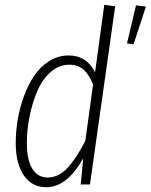

<svg xmlns="http://www.w3.org/2000/svg" viewBox="-20 -761 622 792"><path d="M410.2 -741.2 455.1 -734.9 351.1 0H313L323.2 -107.9Q256.3 11.2 170.9 11.2Q111.8 11.2 78.4 -37.1Q44.9 -85.4 44.9 -170.9Q44.9 -218.8 53.2 -268.1Q61.5 -317.4 79.1 -365Q96.7 -412.6 121.8 -449.7Q147 -486.8 183.6 -509.5Q220.2 -532.2 263.2 -532.2Q337.4 -532.2 372.1 -462.9ZM541 -738.8 582 -733.9 530.8 -578.1 503.9 -582ZM265.1 -494.1Q223.1 -494.1 188.5 -463.4Q153.8 -432.6 133.3 -384Q112.8 -335.4 101.8 -280Q90.8 -224.6 90.8 -170.9Q90.8 -102.1 113 -65.4Q135.3 -28.8 176.8 -28.8Q221.2 -28.8 257.8 -67.6Q294.4 -106.4 332 -180.2L363.8 -412.1Q349.1 -450.7 326.4 -472.4Q303.7 -494.1 265.1 -494.1Z"/></svg>

Font: Fira Sans Compressed ExtraLight
Style: Italic
Weight: 250
Width: 3
Italic angle: -8°
Designer: Carrois Corporate & Edenspiekermann AG
Foundry: Carrois Corporate GbR & Edenspiekermann AG
Version: Version 4.203;PS 004.203;hotconv 1.0.88;makeotf.lib2.5.64775